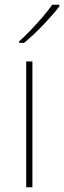

<svg xmlns="http://www.w3.org/2000/svg" viewBox="-20 -786 269 806"><path d="M116 0H90V-528H116ZM229 -759Q203 -725 162 -682Q121 -639 81 -606H60V-612Q83 -632 109.5 -660Q136 -688 160.5 -716.5Q185 -745 199 -766H229Z"/></svg>

Font: Noto Sans Kannada Thin
Style: Regular
Weight: 100
Designer: Jelle Bosma - Monotype Design Team
Foundry: Monotype Imaging Inc.
Version: Version 2.005; ttfautohint (v1.8.4.7-5d5b)